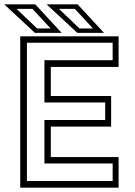

<svg xmlns="http://www.w3.org/2000/svg" viewBox="-36 -868 626 888"><path d="M57.5 0V-700H512.5V-558.5H199V-424H478V-282.5H199V-141.5H512.5V0ZM88.5 -31H485V-112H169.5V-313H450.5V-394H169.5V-589.5H485V-670.5H88.5ZM445 -716H321.5L179.5 -848H323ZM394 -736.5 310 -827H236.5L331.5 -736.5ZM249 -716H125.5L-16.5 -848H127ZM198 -736.5 114 -827H40.5L135.5 -736.5Z"/></svg>

Font: Tourney Thin Light
Style: Regular
Weight: 300
Version: Version 1.015